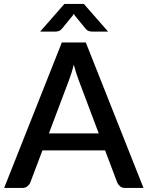

<svg xmlns="http://www.w3.org/2000/svg" viewBox="-22 -930 730 950"><path d="M466.5 -270 367.5 -533Q355.5 -563.5 343 -610.5Q337.5 -587 331 -567.2Q324.5 -547.5 319 -532.5L220 -270ZM688 0H597.5Q582 0 572.5 -7.8Q563 -15.5 558 -27L498 -186H188L128 -27Q124 -17 114 -8.5Q104 0 89 0H-1.5L284 -720H402.5ZM513 -773.5H435Q428 -773.5 418.5 -776Q409 -778.5 399 -791L349.5 -851.5Q345.5 -857 343 -861.5Q340.5 -857 336.5 -851.5L287 -791Q277 -778.5 267.5 -776Q258 -773.5 251 -773.5H176.5L296.5 -910.5H393Z"/></svg>

Font: LatoLatin Semibold
Style: Regular
Weight: 600
Designer: Lukasz Dziedzic with Adam Twardoch and Botio Nikoltchev
Foundry: tyPoland Lukasz Dziedzic
Version: Version 2.015; 2015-08-06; http://www.latofonts.com/